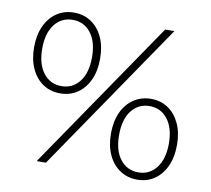

<svg xmlns="http://www.w3.org/2000/svg" viewBox="-78 -793 974 885"><g transform="rotate(10 408.5 -350.0)"><path d="M148 0 626 -700H669L191 0ZM199 -326Q154 -326 119 -349.5Q84 -373 64.5 -415.5Q45 -458 45 -515Q45 -572 64.5 -614.5Q84 -657 119 -680.5Q154 -704 199 -704Q245 -704 280 -680.5Q315 -657 334.5 -614.5Q354 -572 354 -515Q354 -458 334.5 -415.5Q315 -373 280 -349.5Q245 -326 199 -326ZM200 -360Q252 -360 284 -401Q316 -442 316 -515Q316 -588 284 -629Q252 -670 200 -670Q147 -670 115 -629Q83 -588 83 -515Q83 -443 115 -401.5Q147 -360 200 -360ZM618 4Q573 4 537.5 -19.5Q502 -43 482.5 -85.5Q463 -128 463 -185Q463 -242 482.5 -284.5Q502 -327 537.5 -350.5Q573 -374 618 -374Q664 -374 698.5 -350.5Q733 -327 752.5 -284.5Q772 -242 772 -185Q772 -128 752.5 -85.5Q733 -43 698.5 -19.5Q664 4 618 4ZM618 -30Q670 -30 702 -71.5Q734 -113 734 -185Q734 -257 702 -298.5Q670 -340 618 -340Q565 -340 533 -299Q501 -258 501 -185Q501 -112 533 -71Q565 -30 618 -30Z"/></g></svg>

Font: Modern
Style: Regular
Weight: 300
Designer: Julieta Ulanovsky
Foundry: Julieta Ulanovsky
Version: Version 8.000